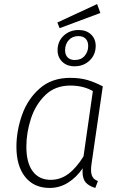

<svg xmlns="http://www.w3.org/2000/svg" viewBox="-20 -916 596 947"><path d="M487 -490 432 -112Q429 -93 429 -78Q429 -57 436.5 -43.5Q444 -30 463 -23L450 11Q419 2 403 -16Q387 -34 387 -71L388 -86Q357 -41 315.5 -15Q274 11 225 11Q148 11 104.5 -43Q61 -97 61 -192Q61 -270 88.5 -348.5Q116 -427 175.5 -479.5Q235 -532 326 -532Q374 -532 410.5 -521.5Q447 -511 487 -490ZM110 -193Q110 -113 141.5 -71Q173 -29 230 -29Q278 -29 317.5 -58.5Q357 -88 392 -145L438 -467Q390 -494 327 -494Q252 -494 203.5 -447Q155 -400 132.5 -330.5Q110 -261 110 -193ZM452 -690Q452 -646 422 -617.5Q392 -589 348 -589Q310 -589 287 -611.5Q264 -634 264 -668Q264 -712 294 -740Q324 -768 368 -768Q406 -768 429 -746Q452 -724 452 -690ZM301 -668Q301 -646 313.5 -633Q326 -620 349 -620Q380 -620 397.5 -640.5Q415 -661 415 -689Q415 -712 402.5 -725Q390 -738 367 -738Q337 -738 319 -718Q301 -698 301 -668ZM459 -896 475 -852 274 -777 263 -805Z"/></svg>

Font: Fira Sans ExtraLight
Style: Italic
Weight: 275
Italic angle: -8°
Designer: Carrois Corporate & Edenspiekermann AG
Foundry: Carrois Corporate GbR & Edenspiekermann AG
Version: Version 4.203